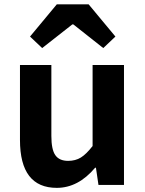

<svg xmlns="http://www.w3.org/2000/svg" viewBox="-20 -863 677 896"><path d="M245.1 13.7Q73.2 13.7 73.2 -210V-559.6H219.7V-228.5Q219.7 -165 238.3 -138.7Q256.8 -112.3 297.9 -112.3Q332 -112.3 357.4 -127.9Q382.8 -143.6 412.1 -181.6V-559.6H558.6V0H439.5L427.7 -80.1H423.8Q344.7 13.7 245.1 13.7ZM120.1 -692.4 245.1 -842.8H393.6L518.6 -692.4L461.9 -638.7L322.3 -749H317.4L176.8 -638.7Z"/></svg>

Font: Nasu
Style: Bold
Weight: 700
Designer: Ryoko NISHIZUKA (kana &amp; ideographs); Paul D. Hunt (Latin, Greek &amp; Cyrillic); Wenlong ZHANG (bopomofo); Sandoll C
Version: Version 2014.1215